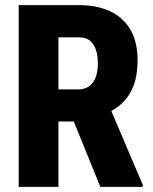

<svg xmlns="http://www.w3.org/2000/svg" viewBox="-20 -731 600 751"><path d="M53.2 -710.9H289.1Q360.4 -710.9 411.6 -686.5Q462.9 -662.1 490.5 -614.3Q518.1 -566.4 518.1 -496.1Q518.1 -436.5 502.4 -395.8Q486.8 -355 458.5 -328.1Q430.2 -301.3 391.1 -284.7L342.3 -255.9H154.3L153.8 -381.3H285.2Q311.5 -381.3 328.6 -393.6Q345.7 -405.8 354.2 -428.5Q362.8 -451.2 362.8 -482.4Q362.8 -514.6 354.7 -537.6Q346.7 -560.5 330.8 -572.8Q314.9 -585 289.1 -585H208.5V0H53.2ZM372.6 0 244.1 -315.9 407.2 -316.4 538.6 -7.3V0Z"/></svg>

Font: Roboto Condensed ExtraBold
Style: Regular
Weight: 800
Designer: Christian Robertson
Foundry: Google
Version: Version 3.008; 2023